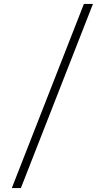

<svg xmlns="http://www.w3.org/2000/svg" viewBox="-20 -805 532 975"><path d="M86 150H40L406 -785H452Z"/></svg>

Font: Gmarket Sans TTF Light
Style: Regular
Weight: 300
Designer: Creative Director : Sungho Lee; Art Director : Kiwoong Choi; Project Manager : Sori Yang, Jongwook Yoon; Font Designer :
Foundry: Sandoll Inc.
Version: Version 1.000;hotconv 1.0.109;makeotfexe 2.5.65596